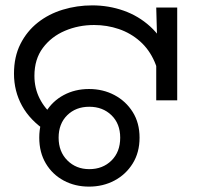

<svg xmlns="http://www.w3.org/2000/svg" viewBox="-20 -686 741 714"><path d="M153 -198Q92 -238 62 -292.5Q32 -347 32 -412Q32 -475 56 -522.5Q80 -570 120.5 -602Q161 -634 213.5 -650Q266 -666 323 -666Q384 -666 439.5 -646.5Q495 -627 538.5 -587.5Q582 -548 607 -488.5Q632 -429 632 -348H575Q575 -410 555 -456Q535 -502 500.5 -532.5Q466 -563 422 -578Q378 -593 330 -593Q272 -593 221.5 -571.5Q171 -550 139.5 -508Q108 -466 108 -404Q108 -358 127.5 -319.5Q147 -281 181 -254L153 -198ZM561 -475 565 -513 561 -658H639V-313H561ZM311 8Q259 8 217 -14.5Q175 -37 150.5 -78Q126 -119 126 -174Q126 -229 150.5 -269.5Q175 -310 217 -332.5Q259 -355 311 -355Q363 -355 405.5 -332.5Q448 -310 473.5 -269.5Q499 -229 499 -174Q499 -119 473.5 -78Q448 -37 405.5 -14.5Q363 8 311 8ZM312 -57Q362 -57 394.5 -89Q427 -121 427 -174Q427 -226 394.5 -257.5Q362 -289 312 -289Q262 -289 230 -257.5Q198 -226 198 -174Q198 -122 230.5 -89.5Q263 -57 312 -57Z"/></svg>

Font: loriya85
Style: Book
Weight: 400
Designer: Jelle Bosma - Monotype Design Team
Foundry: Monotype Imaging Inc.
Version: Version 2.003